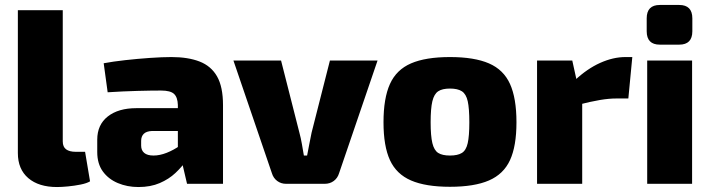

<svg xmlns="http://www.w3.org/2000/svg" viewBox="-20 -741 2865 774"><path d="M233 -700V-171Q233 -149 246.5 -139Q260 -129 286 -129H323L343 -10Q330 -2 305 3Q280 8 254 10.5Q228 13 210 13Q136 13 94 -23Q52 -59 52 -124V-700Z M671 -511Q738 -511 784.5 -493Q831 -475 855 -433Q879 -391 879 -317V0H734L709 -107L697 -125V-318Q696 -349 681.5 -362.5Q667 -376 629 -376Q590 -376 533 -374.5Q476 -373 414 -369L398 -486Q435 -493 484.5 -498.5Q534 -504 584 -507.5Q634 -511 671 -511ZM807 -305 806 -213H593Q570 -212 559.5 -201.5Q549 -191 549 -173V-154Q549 -135 561.5 -124.5Q574 -114 599 -114Q624 -114 652 -125Q680 -136 707 -155Q734 -174 754 -196V-132Q746 -116 729.5 -92Q713 -68 687 -43.5Q661 -19 624 -3Q587 13 538 13Q493 13 455 -3Q417 -19 394.5 -50Q372 -81 372 -128V-178Q372 -238 414.5 -271.5Q457 -305 530 -305Z M1502 -497 1347 -43Q1341 -23 1325.5 -11.5Q1310 0 1289 0H1133Q1113 0 1097.5 -11.5Q1082 -23 1076 -43L921 -497H1113L1187 -206Q1193 -184 1197 -160.5Q1201 -137 1205 -114H1218Q1222 -137 1227 -160.5Q1232 -184 1236 -206L1310 -497Z M1794 -511Q1892 -511 1951 -485.5Q2010 -460 2036 -402.5Q2062 -345 2062 -248Q2062 -152 2036 -95.5Q2010 -39 1951 -13.5Q1892 12 1794 12Q1696 12 1637 -13.5Q1578 -39 1552 -95.5Q1526 -152 1526 -248Q1526 -345 1552 -402.5Q1578 -460 1637 -485.5Q1696 -511 1794 -511ZM1794 -384Q1763 -384 1746.5 -373Q1730 -362 1723 -333Q1716 -304 1716 -248Q1716 -193 1723 -164Q1730 -135 1746.5 -124.5Q1763 -114 1794 -114Q1825 -114 1842 -124.5Q1859 -135 1865.5 -164Q1872 -193 1872 -248Q1872 -304 1865.5 -333Q1859 -362 1842 -373Q1825 -384 1794 -384Z M2287 -497 2309 -397 2327 -384V0H2145V-497ZM2529 -511 2513 -344H2465Q2435 -344 2399 -338Q2363 -332 2308 -318L2297 -417Q2347 -464 2399.5 -487.5Q2452 -511 2501 -511Z M2770 -497V0H2589V-497ZM2718 -721Q2771 -721 2771 -667V-615Q2771 -561 2718 -561H2640Q2587 -561 2587 -615V-667Q2587 -721 2640 -721Z"/></svg>

Font: Exo 2 ExtraBold
Style: Regular
Weight: 800
Designer: Natanael Gama
Foundry: Natanael Gama
Version: Version 2.010